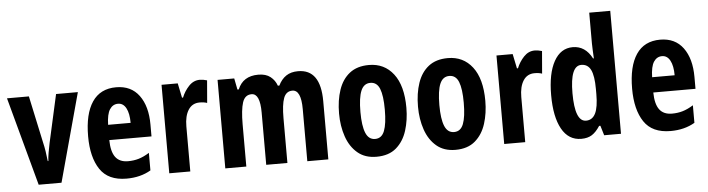

<svg xmlns="http://www.w3.org/2000/svg" viewBox="-47 -966 4357 1182"><g transform="rotate(-5 2131.5 -375.0)"><path d="M150.9 0 2.9 -546.9H138.2L200.2 -257.8Q207 -229.5 211.4 -200.7Q215.8 -171.9 219.2 -140.1H223.1Q224.1 -162.6 228.8 -190.2Q233.4 -217.8 240.2 -250L306.2 -546.9H440.9L292 0Z M677.7 -556.2Q770 -556.2 819.3 -489.3Q868.7 -422.4 868.7 -309.1V-235.8H607.9Q608.9 -164.1 634.3 -130.1Q659.7 -96.2 711.9 -96.2Q746.6 -96.2 777.6 -105.2Q808.6 -114.3 843.8 -136.2V-27.8Q779.8 9.8 693.8 9.8Q580.6 9.8 530.3 -65.4Q480 -140.6 480 -270Q480 -408.2 529.8 -482.2Q579.6 -556.2 677.7 -556.2ZM680.7 -454.1Q648.4 -454.1 629.4 -425Q610.4 -396 608.9 -330.1H748Q748 -388.2 730.5 -421.1Q712.9 -454.1 680.7 -454.1Z M1194.8 -557.1Q1215.3 -557.1 1239.7 -549.8L1228 -411.1Q1209.5 -418 1181.6 -418Q1136.2 -418 1112.1 -380.4Q1087.9 -342.8 1087.9 -278.8V0H958V-546.9H1058.1L1076.7 -457H1083Q1098.6 -496.1 1127.4 -526.6Q1156.2 -557.1 1194.8 -557.1Z M1802.2 -557.1Q1940.9 -557.1 1940.9 -359.9V0H1811V-321.8Q1811 -440.9 1756.8 -440.9Q1718.3 -440.9 1703.1 -400.4Q1688 -359.9 1688 -276.9V0H1557.1V-323.2Q1557.1 -440.9 1504.9 -440.9Q1463.4 -440.9 1448.7 -395.3Q1434.1 -349.6 1434.1 -261.2V0H1304.2V-546.9H1407.2L1420.9 -477.1H1429.2Q1461.9 -557.1 1556.2 -557.1Q1603.5 -557.1 1631.3 -534.9Q1659.2 -512.7 1670.9 -479H1680.2Q1698.7 -517.1 1728.3 -537.1Q1757.8 -557.1 1802.2 -557.1Z M2447.3 -274.9Q2447.3 -199.2 2426.8 -134.3Q2406.2 -69.3 2360.4 -29.8Q2314.5 9.8 2238.3 9.8Q2167.5 9.8 2121.6 -29.1Q2075.7 -67.9 2053.5 -132.8Q2031.2 -197.8 2031.2 -274.9Q2031.2 -357.4 2053 -421.1Q2074.7 -484.9 2120.8 -521Q2167 -557.1 2240.2 -557.1Q2335 -557.1 2391.1 -484.4Q2447.3 -411.6 2447.3 -274.9ZM2163.1 -272.9Q2163.1 -187.5 2181.2 -143.8Q2199.2 -100.1 2239.3 -100.1Q2279.8 -100.1 2296.9 -143.8Q2314 -187.5 2314 -274.9Q2314 -361.3 2296.9 -404.1Q2279.8 -446.8 2239.3 -446.8Q2199.2 -446.8 2181.2 -404.3Q2163.1 -361.8 2163.1 -272.9Z M2935.1 -274.9Q2935.1 -199.2 2914.6 -134.3Q2894 -69.3 2848.1 -29.8Q2802.2 9.8 2726.1 9.8Q2655.3 9.8 2609.4 -29.1Q2563.5 -67.9 2541.3 -132.8Q2519 -197.8 2519 -274.9Q2519 -357.4 2540.8 -421.1Q2562.5 -484.9 2608.6 -521Q2654.8 -557.1 2728 -557.1Q2822.8 -557.1 2878.9 -484.4Q2935.1 -411.6 2935.1 -274.9ZM2650.9 -272.9Q2650.9 -187.5 2668.9 -143.8Q2687 -100.1 2727.1 -100.1Q2767.6 -100.1 2784.7 -143.8Q2801.8 -187.5 2801.8 -274.9Q2801.8 -361.3 2784.7 -404.1Q2767.6 -446.8 2727.1 -446.8Q2687 -446.8 2668.9 -404.3Q2650.9 -361.8 2650.9 -272.9Z M3264.6 -557.1Q3285.2 -557.1 3309.6 -549.8L3297.9 -411.1Q3279.3 -418 3251.5 -418Q3206.1 -418 3181.9 -380.4Q3157.7 -342.8 3157.7 -278.8V0H3027.8V-546.9H3127.9L3146.5 -457H3152.8Q3168.5 -496.1 3197.3 -526.6Q3226.1 -557.1 3264.6 -557.1Z M3503.9 9.8Q3424.8 9.8 3383.3 -65.4Q3341.8 -140.6 3341.8 -273.9Q3341.8 -407.7 3383.3 -482.4Q3424.8 -557.1 3499.5 -557.1Q3577.1 -557.1 3618.7 -477.1H3623.5Q3622.1 -508.8 3620.8 -531.5Q3619.6 -554.2 3619.6 -569.8V-759.8H3749.5V0H3645.5L3627.4 -60.1H3619.6Q3595.7 -23.4 3569.6 -6.8Q3543.5 9.8 3503.9 9.8ZM3542.5 -99.1Q3581.5 -99.1 3600.6 -137.2Q3619.6 -175.3 3619.6 -256.8V-288.1Q3619.6 -369.1 3601.3 -406.5Q3583 -443.8 3542.5 -443.8Q3473.6 -443.8 3473.6 -274.9Q3473.6 -99.1 3542.5 -99.1Z M4039.6 -556.2Q4131.8 -556.2 4181.2 -489.3Q4230.5 -422.4 4230.5 -309.1V-235.8H3969.7Q3970.7 -164.1 3996.1 -130.1Q4021.5 -96.2 4073.7 -96.2Q4108.4 -96.2 4139.4 -105.2Q4170.4 -114.3 4205.6 -136.2V-27.8Q4141.6 9.8 4055.7 9.8Q3942.4 9.8 3892.1 -65.4Q3841.8 -140.6 3841.8 -270Q3841.8 -408.2 3891.6 -482.2Q3941.4 -556.2 4039.6 -556.2ZM4042.5 -454.1Q4010.3 -454.1 3991.2 -425Q3972.2 -396 3970.7 -330.1H4109.9Q4109.9 -388.2 4092.3 -421.1Q4074.7 -454.1 4042.5 -454.1Z"/></g></svg>

Font: Open Sans Condensed
Style: Bold
Weight: 700
Width: 3
Designer: Monotype Design Team
Foundry: Monotype Imaging Inc.
Version: Version 3.003; ttfautohint (v1.8.4)